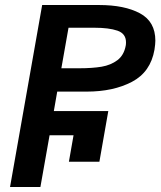

<svg xmlns="http://www.w3.org/2000/svg" viewBox="-20 -745 640 765"><path d="M148 -725H375Q476 -725 537.5 -692Q599 -659 599 -583Q599 -570 595.5 -547Q580 -458 505.8 -419Q431.5 -380 325.5 -380H208L194.5 -302.5H411.5L376 -100.5H254.5L273 -206H177.5L141 0H20ZM481 -563.5Q482 -568 482 -576.5Q482 -611 448 -622.8Q414 -634.5 356 -634.5H253L224.5 -473H296Q348 -473 384.8 -479.2Q421.5 -485.5 447.8 -505.2Q474 -525 481 -563.5Z"/></svg>

Font: JuliaMono SemiBoldItalic
Style: Regular
Weight: 600
Italic angle: -9°
Monospace: yes
Designer: cormullion
Foundry: corm
Version: Version 0.049; ttfautohint (v1.8.4)